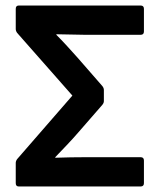

<svg xmlns="http://www.w3.org/2000/svg" viewBox="-20 -675 572 695"><path d="M48 0Q37 0 37 -12V-85Q37 -92 42 -99L242 -329L42 -556Q37 -563 37 -570V-643Q37 -655 48 -655H489Q501 -655 501 -643V-561Q501 -549 489 -549H289Q264 -549 236 -550Q208 -551 184 -551V-549Q205 -528 223.5 -507.5Q242 -487 261 -466L350 -364Q356 -357 356 -349V-309Q356 -302 350 -295L262 -194Q243 -172 222 -150Q201 -128 180 -106V-104Q207 -105 236.5 -105.5Q266 -106 292 -106H489Q501 -106 501 -94V-12Q501 0 489 0Z"/></svg>

Font: Sofia Sans
Style: Bold
Weight: 700
Designer: Botio Nikoltchev, Ani Petrova
Foundry: lettersoup
Version: Version 4.100; ttfautohint (v1.8.4.7-5d5b)